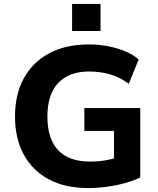

<svg xmlns="http://www.w3.org/2000/svg" viewBox="-20 -941 802 972"><path d="M426 11Q309 11 226.5 -33.5Q144 -78 100 -159Q56 -240 56 -351Q56 -464 101 -545.5Q146 -627 229.5 -671.5Q313 -716 429 -716Q480 -716 527 -707Q574 -698 614.5 -681Q655 -664 682 -640L632 -517Q585 -551 536 -565Q487 -579 431 -579Q329 -579 274.5 -521Q220 -463 220 -351Q220 -238 274.5 -180.5Q329 -123 436 -123Q477 -123 515 -129.5Q553 -136 589 -149L557 -85V-278H407V-394H690V-43Q656 -26 612.5 -14Q569 -2 521 4.5Q473 11 426 11ZM345 -784V-921H489V-784Z"/></svg>

Font: Nunito Sans 10pt ExtraBold
Style: Regular
Weight: 800
Designer: Vernon Adams
Foundry: Vernon Adams
Version: Version 3.101;gftools[0.9.27]